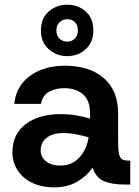

<svg xmlns="http://www.w3.org/2000/svg" viewBox="-20 -789 595 821"><path d="M212 12Q155 12 115 -8.5Q75 -29 54 -63Q33 -97 33 -137Q33 -215 89.5 -258Q146 -301 238 -301Q280 -301 312.5 -294.5Q345 -288 365 -282V-305Q365 -360 334.5 -386Q304 -412 255 -412Q219 -412 191 -397.5Q163 -383 155 -345H41Q47 -399 77 -435Q107 -471 153.5 -489.5Q200 -508 255 -508Q364 -508 424.5 -454.5Q485 -401 485 -305V-184Q485 -146 489.5 -128.5Q494 -111 504.5 -106.5Q515 -102 532 -102H537V0H510Q459 0 424.5 -14.5Q390 -29 376 -72Q351 -36 310 -12Q269 12 212 12ZM238 -81Q273 -81 298 -97.5Q323 -114 338.5 -141.5Q354 -169 359 -202Q338 -208 309 -214Q280 -220 250 -220Q205 -220 179.5 -200Q154 -180 154 -146Q154 -118 176.5 -99.5Q199 -81 238 -81ZM267 -549Q222 -549 188.5 -578.5Q155 -608 155 -659Q155 -711 188.5 -740Q222 -769 267 -769Q314 -769 346.5 -740Q379 -711 379 -659Q379 -608 346.5 -578.5Q314 -549 267 -549ZM267 -611Q287 -611 300 -624Q313 -637 313 -659Q313 -682 300 -694.5Q287 -707 267 -707Q248 -707 234.5 -694Q221 -681 221 -659Q221 -637 234.5 -624Q248 -611 267 -611Z"/></svg>

Font: Host Grotesk SemiBold
Style: Regular
Weight: 600
Designer: Doukan Karapınar
Foundry: Element Type
Version: Version 1.003